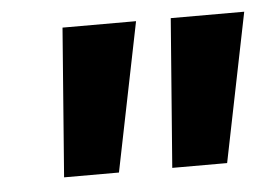

<svg xmlns="http://www.w3.org/2000/svg" viewBox="-33 -736 512 366"><g transform="rotate(-5 223.0 -552.5)"><path d="M76.2 -410.2 98.1 -694.8H238.8L181.2 -410.2ZM283.2 -410.2 305.2 -694.8H445.8L388.2 -410.2Z"/></g></svg>

Font: Fira Sans Compressed ExtraBold
Style: Italic
Weight: 800
Width: 3
Italic angle: -8°
Designer: Carrois Corporate & Edenspiekermann AG
Foundry: Carrois Corporate GbR & Edenspiekermann AG
Version: Version 4.203;PS 004.203;hotconv 1.0.88;makeotf.lib2.5.64775